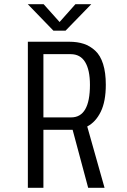

<svg xmlns="http://www.w3.org/2000/svg" viewBox="-20 -900 610 920"><path d="M417.5 -880 294 -753H236L113 -880H189L265.5 -794.5L341.5 -880ZM402.5 0 328 -278H188V0H113.5V-700H311.5Q351 -700 381.2 -690Q411.5 -680 436.2 -657.2Q461 -634.5 474 -593.2Q487 -552 487 -494Q487 -414 462.8 -364.5Q438.5 -315 398 -294L481 0ZM188 -640.5V-337.5H321Q411 -337.5 411 -493.5Q411 -564.5 388 -602.5Q365 -640.5 318.5 -640.5Z"/></svg>

Font: League Mono Narrow Light
Style: Regular
Weight: 300
Width: 3
Designer: Tyler Finck
Foundry: The League of Moveable Type / Tyler Finck
Version: Version 2.210